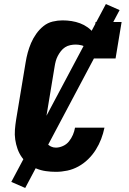

<svg xmlns="http://www.w3.org/2000/svg" viewBox="-20 -844 640 952"><path d="M257 8Q232 8 207.5 4.5Q183 1 161 -8Q139 -17 120.5 -31Q102 -45 88.5 -64Q75 -83 67 -105.5Q59 -128 55.5 -152Q52 -176 54 -201Q56 -226 60 -251L107 -534Q111 -559 117.5 -583Q124 -607 134 -630.5Q144 -654 159.5 -676Q175 -698 195.5 -714.5Q216 -731 241 -737Q266 -743 290 -743Q313 -743 335 -739.5Q357 -736 377 -728.5Q397 -721 414.5 -708.5Q432 -696 445 -679L454 -735H583L553 -554H424Q427 -569 423 -583.5Q419 -598 408.5 -607Q398 -616 383.5 -619.5Q369 -623 355 -623Q342 -623 328 -620Q314 -617 302.5 -609.5Q291 -602 282 -590.5Q273 -579 266.5 -566.5Q260 -554 256.5 -541Q253 -528 251 -515L204 -231Q202 -218 200.5 -205Q199 -192 200 -179.5Q201 -167 204 -154.5Q207 -142 214 -132.5Q221 -123 232.5 -117.5Q244 -112 257 -112Q274 -112 292 -120Q310 -128 322 -143Q334 -158 341.5 -175.5Q349 -193 352 -211H498Q492 -182 481.5 -154.5Q471 -127 455 -101.5Q439 -76 417 -54.5Q395 -33 368.5 -18.5Q342 -4 313.5 2Q285 8 257 8ZM105 88 36 58 505 -824 573 -794Z"/></svg>

Font: Iosevka Etoile Heavy Oblique
Style: Regular
Weight: 900
Italic angle: -9°
Designer: Belleve Invis
Foundry: Belleve Invis
Version: Version 15.5.2; ttfautohint (v1.8.4)